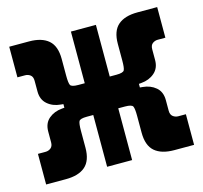

<svg xmlns="http://www.w3.org/2000/svg" viewBox="-83 -613 751 710"><g transform="rotate(-15 293.0 -258.5)"><path d="M393.6 -261.7 365.7 -319.8Q392.1 -319.8 396.2 -328.6Q400.4 -337.4 400.4 -364.3V-428.7Q400.4 -478 426 -500.2Q451.7 -522.5 500.5 -522.5H576.2V-405.3H546.9Q536.1 -405.3 527.1 -398.7Q518.1 -392.1 518.1 -376.5V-335.4Q518.1 -304.2 497.6 -286.6Q477.1 -269 447.3 -266.6ZM9.8 4.9V-112.3H39.1Q50.3 -112.3 59.1 -119.1Q67.9 -126 67.9 -141.1V-182.1Q67.9 -213.9 88.4 -231.2Q108.9 -248.5 138.7 -251L192.4 -255.9L220.2 -198.2Q193.8 -198.2 189.7 -189.5Q185.5 -180.7 185.5 -153.8V-88.9Q185.5 -39.6 159.9 -17.3Q134.3 4.9 85.4 4.9ZM148.4 -198.2V-319.8H254.9V-198.2ZM192.4 -261.7 138.7 -266.6Q108.9 -269 88.4 -286.6Q67.9 -304.2 67.9 -335.4V-376.5Q67.9 -392.1 59.1 -398.7Q50.3 -405.3 39.1 -405.3H9.8V-522.5H85.4Q134.3 -522.5 159.9 -500.2Q185.5 -478 185.5 -428.7V-364.3Q185.5 -337.4 189.7 -328.6Q193.8 -319.8 220.2 -319.8ZM244.6 0V-517.6H340.3V0ZM500.5 4.9Q451.7 4.9 426 -17.3Q400.4 -39.6 400.4 -88.9V-153.8Q400.4 -180.7 396.2 -189.5Q392.1 -198.2 365.7 -198.2L393.6 -255.9L447.3 -251Q477.1 -248.5 497.6 -231.2Q518.1 -213.9 518.1 -182.1V-141.1Q518.1 -126 527.1 -119.1Q536.1 -112.3 546.9 -112.3H576.2V4.9ZM326.7 -198.2V-319.8H437.5V-198.2Z"/></g></svg>

Font: Cascadia Code PL
Style: Regular
Weight: 400
Monospace: yes
Designer: Aaron Bell
Foundry: Saja Typeworks
Version: Version 2102.003